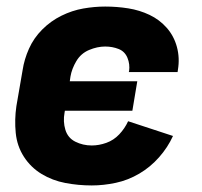

<svg xmlns="http://www.w3.org/2000/svg" viewBox="-20 -558 616 586"><path d="M260 8Q296 8 333.5 0Q371 -8 405 -28Q439 -48 465.5 -78Q492 -108 508 -143L371 -188Q361 -166 344 -148Q327 -130 304.5 -122Q282 -114 260 -114Q233 -114 210 -125.5Q187 -137 179.5 -162Q172 -187 177 -214L178 -220H384L399 -310H193L195 -324Q199 -348 213 -371.5Q227 -395 252 -405.5Q277 -416 301 -416Q323 -416 342 -408.5Q361 -401 369 -381.5Q377 -362 374 -341L373 -338H522Q523 -342 523 -345Q529 -381 520 -414.5Q511 -448 489 -473Q467 -498 436.5 -512.5Q406 -527 371.5 -532.5Q337 -538 301 -538Q268 -538 234 -532Q200 -526 167.5 -510Q135 -494 109 -468Q83 -442 68.5 -409.5Q54 -377 49 -344L30 -234Q24 -193 28 -152.5Q32 -112 53 -79.5Q74 -47 107 -27Q140 -7 179.5 0.5Q219 8 260 8Z"/></svg>

Font: Iosevka Sparkle Heavy
Style: Italic
Weight: 900
Italic angle: -9°
Designer: Belleve Invis
Foundry: Belleve Invis
Version: Version 4.5.0; ttfautohint (v1.8.3)